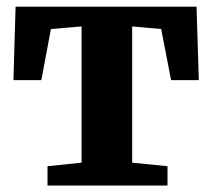

<svg xmlns="http://www.w3.org/2000/svg" viewBox="-20 -572 654 592"><path d="M126.5 0V-59.5L231.5 -70.5V-490.5L137 -482.5L107.5 -325H21.5L28 -551.5H586L593 -325H507.5L477 -482.5L387.5 -490.5V-70.5L496.5 -59.5V0Z"/></svg>

Font: Merriweather 28pt ExtraBold
Style: Regular
Weight: 800
Version: Version 2.100